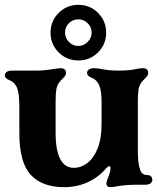

<svg xmlns="http://www.w3.org/2000/svg" viewBox="-30 -764 650 794"><path d="M50 -214V-322Q50 -379 40 -402Q30 -424 10 -432Q-10 -440 -10 -452Q-10 -461 -2.5 -466.5Q5 -472 20 -472H121Q153 -472 187 -478Q213 -482 220 -482Q243 -482 243 -462Q243 -456 239 -450Q235 -444 229 -439Q219 -429 214 -422Q205 -409 202.5 -391.5Q200 -374 200 -342V-214Q200 -143 219 -106.5Q238 -70 275 -70Q305 -70 331 -89.5Q357 -109 373.5 -149.5Q390 -190 390 -251V-342Q390 -389 380 -412Q370 -434 350 -442Q330 -450 330 -462Q330 -471 337.5 -476.5Q345 -482 360 -482Q371 -482 393 -478Q421 -472 461 -472Q503 -472 536 -479Q548 -482 560 -482Q583 -482 583 -462Q583 -456 579 -450Q575 -444 569 -439Q559 -429 554 -422Q545 -409 542.5 -391.5Q540 -374 540 -342V-140Q540 -87 550 -60Q554 -50 561 -45Q568 -40 580 -40Q589 -40 594.5 -34.5Q600 -29 600 -20Q600 -12 592.5 -6Q585 0 570 0H532Q488 0 451 7Q438 10 427 10Q410 10 410 -5Q410 -14 421 -40Q427 -58 427 -66Q427 -77 421 -77Q418 -77 411 -70Q379 -32 334 -11Q289 10 235 10Q145 10 97.5 -40.5Q50 -91 50 -214ZM179 -629Q179 -677 212.5 -710.5Q246 -744 294 -744Q342 -744 375.5 -710.5Q409 -677 409 -629Q409 -581 375.5 -547.5Q342 -514 294 -514Q246 -514 212.5 -547.5Q179 -581 179 -629ZM294 -574Q316 -574 332.5 -590.5Q349 -607 349 -629Q349 -652 332.5 -668Q316 -684 294 -684Q271 -684 255 -668Q239 -652 239 -629Q239 -607 255 -590.5Q271 -574 294 -574Z"/></svg>

Font: Raigarh
Style: Bold
Weight: 700
Designer: jaikishan Patel
Foundry: MagicType
Version: Version 1.000